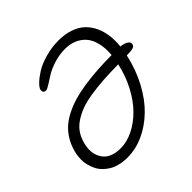

<svg xmlns="http://www.w3.org/2000/svg" viewBox="-182 -859 1045 1045"><g transform="rotate(-45 340.5 -336.5)"><path d="M225.1 22Q192.9 22 165.5 15.1Q138.2 8.3 118.4 -3.7Q98.6 -15.6 82.5 -32.2Q66.4 -48.8 57.6 -67.6Q48.8 -86.4 43.2 -107.2Q37.6 -127.9 38.1 -148.9Q38.6 -169.9 42 -189.9Q50.8 -232.4 69.8 -266.8Q88.9 -301.3 115.2 -326.2Q141.6 -351.1 178.7 -369.9Q215.8 -388.7 255.9 -400.4Q295.9 -412.1 346.9 -419.7Q397.9 -427.2 447.8 -430.4Q497.6 -433.6 558.1 -434.1Q562.5 -485.4 552.5 -524.9Q542.5 -564.5 520.8 -588.6Q499 -612.8 469 -625Q439 -637.2 401.9 -637.2Q357.9 -637.2 315.4 -623.5Q272.9 -609.9 247.3 -593.5Q221.7 -577.1 200 -563.5Q178.2 -549.8 170.9 -549.8Q147 -549.8 150.9 -574.2Q153.3 -586.9 172.9 -606.2Q192.4 -625.5 224.4 -645.8Q256.3 -666 306.4 -680.4Q356.4 -694.8 410.2 -694.8Q459.5 -694.8 498.5 -681.2Q537.6 -667.5 563 -643.6Q588.4 -619.6 604 -586.2Q619.6 -552.7 624.5 -514.4Q629.4 -476.1 625 -433.1Q653.3 -430.2 668.2 -419.9Q683.1 -409.7 680.2 -397Q678.7 -384.8 666 -379.6Q653.3 -374.5 615.2 -374Q595.2 -283.2 554.9 -208.3Q514.6 -133.3 462.6 -83.3Q410.6 -33.2 349.6 -5.6Q288.6 22 225.1 22ZM110.8 -187Q98.6 -126 129.6 -83Q160.6 -40 234.9 -40Q282.7 -40 331.8 -64.2Q380.9 -88.4 423.1 -130.9Q465.3 -173.3 498.8 -236.6Q532.2 -299.8 547.9 -373Q480.5 -372.1 429 -368.7Q377.4 -365.2 328.6 -357.4Q279.8 -349.6 244.9 -335.9Q210 -322.3 181.4 -302.2Q152.8 -282.2 135.5 -253.4Q118.2 -224.6 110.8 -187Z"/></g></svg>

Font: Shantell Sans Bouncy
Style: Italic
Weight: 300
Italic angle: -11.31°
Designer: Stephen Nixon, Anya Danilova, Shantell Martin
Foundry: Arrow Type
Version: Version 1.006;[9816181b4]